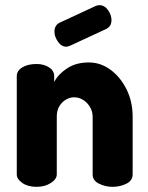

<svg xmlns="http://www.w3.org/2000/svg" viewBox="-20 -724 574 744"><path d="M122 0Q88 0 66.5 -15Q45 -30 45 -48V-429Q45 -450 66.5 -463Q88 -476 122 -476Q150 -476 170 -463Q190 -450 190 -429V-406Q204 -435 239 -458.5Q274 -482 324 -482Q370 -482 408.5 -453.5Q447 -425 470.5 -377.5Q494 -330 494 -272V-48Q494 -24 469.5 -12Q445 0 416 0Q389 0 364 -12Q339 -24 339 -48V-272Q339 -291 329.5 -308Q320 -325 303.5 -336Q287 -347 267 -347Q251 -347 235.5 -338Q220 -329 210 -312.5Q200 -296 200 -272V-48Q200 -30 177 -15Q154 0 122 0ZM237 -543Q218 -543 204.5 -562.5Q191 -582 191 -601Q191 -626 211 -636L351 -701Q359 -704 365 -704Q385 -704 398.5 -685Q412 -666 412 -646Q412 -622 392 -612L252 -547Q248 -546 244.5 -544.5Q241 -543 237 -543Z"/></svg>

Font: Dosis ExtraBold
Style: Regular
Weight: 800
Designer: EdgarTolentino, PabloImpallari, IginoMarini
Foundry: EdgarTolentino, PabloImpallari, IginoMarini
Version: Version 3.001; ttfautohint (v1.8.2)